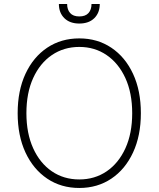

<svg xmlns="http://www.w3.org/2000/svg" viewBox="-20 -929 792 959"><path d="M683.6 -363.6Q683.6 -251.4 644.5 -167.3Q605.5 -83.1 536 -36.6Q466.6 9.9 376.1 9.9Q285.2 9.9 215.7 -36.8Q146.3 -83.5 107.2 -167.4Q68.2 -251.4 68.2 -363.6Q68.2 -476.2 107.2 -560.2Q146.3 -644.2 215.7 -690.7Q285.2 -737.2 376.1 -737.2Q466.6 -737.2 536 -690.7Q605.5 -644.2 644.5 -560.2Q683.6 -476.2 683.6 -363.6ZM640.3 -363.6Q640.3 -464.8 606.2 -539.1Q572.1 -613.3 512.6 -653.9Q453.1 -694.6 376.1 -694.6Q299 -694.6 239.3 -654.1Q179.7 -613.6 145.8 -539.4Q111.9 -465.2 111.9 -363.6Q111.9 -263.1 145.6 -188.7Q179.3 -114.3 238.8 -73.5Q298.3 -32.7 376.1 -32.7Q453.1 -32.7 512.8 -73.3Q572.4 -114 606.4 -188.4Q640.3 -262.8 640.3 -363.6ZM437.1 -909.1H478.3Q478.3 -865.1 451 -838.2Q423.7 -811.4 376.1 -811.4Q328.8 -811.4 301.5 -838.2Q274.1 -865.1 274.1 -909.1H315.3Q315.3 -881 330.3 -864Q345.2 -846.9 376.1 -846.9Q407 -846.9 422.1 -864Q437.1 -881 437.1 -909.1Z"/></svg>

Font: Inter Extra Light BETA
Style: Regular
Weight: 200
Designer: Rasmus Andersson
Foundry: rsms
Version: Version 3.011;git-f93a4a705